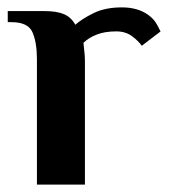

<svg xmlns="http://www.w3.org/2000/svg" viewBox="-20 -500 458 520"><path d="M80 0V-340Q80 -385 68 -412.5Q56 -440 11 -440H1V-470H100Q134 -470 153.5 -461.5Q173 -453 184 -433Q202 -449 233.5 -464.5Q265 -480 310 -480Q353 -480 381 -460Q398 -448 406.5 -431Q415 -414 415 -415L364 -376Q355 -389 337.5 -402Q320 -415 295 -415Q263 -415 241 -406Q219 -397 206 -384Q208 -366 209 -355Q210 -344 210 -336V0Z"/></svg>

Font: El Messiri
Style: Bold
Weight: 700
Designer: Mohamed Gaber
Foundry: Kief Type Foundry
Version: Version 2.020; ttfautohint (v1.8.3)